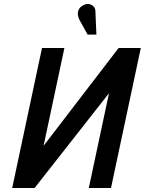

<svg xmlns="http://www.w3.org/2000/svg" viewBox="-20 -940 724 960"><path d="M457 -884Q457 -898 448 -907.5Q439 -917 425.5 -919.5Q412 -922 397 -914Q381 -906 374.5 -893.5Q368 -881 369.5 -867.5Q371 -854 376 -843L418 -767H462ZM190 -700 41 0H153L525 -474L424 0H535L684 -700H573L198 -211L302 -700Z"/></svg>

Font: Advent Pro
Style: Italic
Weight: 400
Italic angle: -12°
Designer: VivaRado, Andreas Kalpakidis
Foundry: VivaRado, Andreas Kalpakidis
Version: Version 3.000